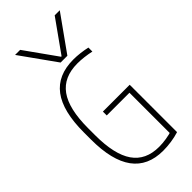

<svg xmlns="http://www.w3.org/2000/svg" viewBox="-312 -1057 1124 1124"><g transform="rotate(-45 250.0 -495.0)"><path d="M85 -1000H127L268 -802H272L413 -1000H455L298 -780H242ZM302 10Q49 10 49 -335V-395Q49 -569 113 -654.5Q177 -740 307 -740Q334 -740 363 -736.5Q392 -733 419 -727V-694Q392 -700 363 -703.5Q334 -707 308 -707Q194 -707 139 -631Q84 -555 84 -394V-336Q84 -177 137.5 -100Q191 -23 301 -23Q330 -23 361.5 -28Q393 -33 420 -42L402 -25V-370H214V-402H436V-10Q405 0 369.5 5Q334 10 302 10Z"/></g></svg>

Font: M PLUS Code Latin ExtraLight
Style: Regular
Weight: 250
Designer: Coji Morishita
Foundry: UNDERFOREST DESIGN
Version: Version 1.002; ttfautohint (v1.8.3)